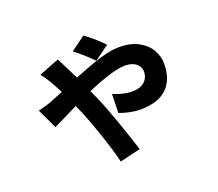

<svg xmlns="http://www.w3.org/2000/svg" viewBox="-124 -836 1248 1099"><g transform="rotate(-20 500.0 -286.5)"><path d="M501 -501Q445 -558 392 -597L480 -662Q502 -648 537 -617Q572 -586 590 -566ZM94 -345Q152 -359 183 -372L254 -401Q229 -448 219 -466Q194 -510 172 -535L296 -583Q311 -555 326 -524L364 -448Q459 -487 528.5 -508.5Q598 -530 649 -530Q718 -530 765.5 -504.5Q813 -479 836.5 -438.5Q860 -398 860 -352Q860 -257 806 -204.5Q752 -152 642 -152Q612 -152 577 -159.5Q542 -167 517 -177L520 -292Q547 -280 578 -272.5Q609 -265 633 -265Q683 -265 709.5 -288.5Q736 -312 736 -352Q736 -379 712 -399Q688 -419 644 -419Q572 -419 410 -349L436 -290Q462 -231 499 -126Q536 -21 561 59L435 89Q418 18 387 -74.5Q356 -167 326 -242L301 -298L217 -256Q165 -230 151 -224Z"/></g></svg>

Font: Sinter Bold
Style: Regular
Weight: 700
Foundry: Adobe & rsms
Version: Version 1.000